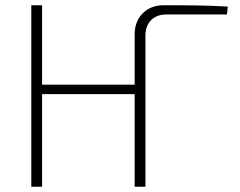

<svg xmlns="http://www.w3.org/2000/svg" viewBox="-20 -710 911 730"><path d="M600 -690C538 -690 492 -645 492 -581V-388H140V-690H99V0H140V-352H492V0H533V-575C533 -624 564 -655 612 -655H843L846 -685C764 -690 683 -690 600 -690Z"/></svg>

Font: Exo 2 Extra Light
Style: Regular
Weight: 250
Designer: Natanael Gama
Version: Version 1.001;PS 001.001;hotconv 1.0.88;makeotf.lib2.5.64775